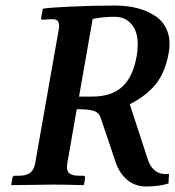

<svg xmlns="http://www.w3.org/2000/svg" viewBox="-20 -674 638 700"><path d="M478 -467.8Q490.2 -538.6 466.8 -575.7Q443.4 -612.8 397.9 -612.8Q356 -612.8 317.9 -605L268.1 -321.8H315.9Q385.7 -321.8 425 -357.2Q464.4 -392.6 478 -467.8ZM595.2 -481.9Q582.5 -409.7 547.9 -367.2Q513.7 -324.7 453.1 -293.9L517.1 -98.1Q536.6 -32.7 596.2 -40L594.2 -4.9Q557.6 5.9 513.2 5.9Q472.7 5.9 444.6 -17.6Q416.5 -41 402.8 -79.1L346.2 -247.1Q339.8 -264.6 320.3 -270.3Q300.8 -275.9 259.8 -275.9L225.1 -77.1Q221.2 -53.7 231.4 -43.5Q241.7 -33.2 270 -33.2H284.2Q291.5 -33.2 290 -23.9L286.1 -1L284.2 1Q212.9 -1 174.8 -1L22 1L21 -1L24.9 -23.9Q26.4 -33.2 34.2 -33.2H47.9Q76.2 -33.2 90.1 -44.2Q104 -55.2 107.9 -77.1L192.9 -559.1Q197.8 -580.1 193.6 -592Q189.5 -604 171.9 -604H166L136.2 -602.1Q127.9 -602.1 129.9 -608.9L136.2 -642.1Q152.8 -646 236.3 -649.9Q319.8 -653.8 399.9 -653.8Q444.8 -653.8 482.4 -643.8Q520 -633.8 548.8 -613.8Q577.6 -593.8 590.3 -559.8Q603 -525.9 595.2 -481.9Z"/></svg>

Font: Linux Libertine G
Style: Semibold Italic
Weight: 600
Italic angle: -11.5°
Designer: Philipp H. Poll
Foundry: Philipp H. Poll
Version: Version 5.1.1